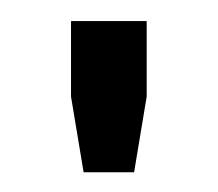

<svg xmlns="http://www.w3.org/2000/svg" viewBox="-20 -704 211 186"><path d="M122.1 -683.6V-610.4L109.9 -537.1H61L48.8 -610.4V-683.6Z"/></svg>

Font: Saniretro
Style: Regular
Weight: 400
Designer: Jayvee D. Enaguas (Grand Chaos)
Version: Version 1.0 - 6/10/2013